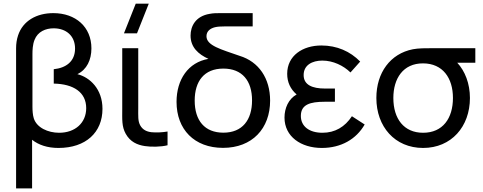

<svg xmlns="http://www.w3.org/2000/svg" viewBox="-20 -808 2689 1068"><path d="M69.5 -540V240H158.5V-30.5C194 -2 243.5 15 305 15C457.5 15 550 -71.5 550 -202.5C550 -313 480 -378 410.5 -395.5C463 -421 488.5 -475 488.5 -539C488.5 -658 401 -735 276.5 -735C183.5 -735 107 -692 80.5 -611C73 -588.5 69.5 -564.5 69.5 -540ZM160.5 -214.5V-507C160.5 -528 161.5 -560 172 -586C190 -632.5 234 -650.5 278.5 -650.5C347.5 -650.5 397.5 -609 397.5 -538C397.5 -466.5 347.5 -430 279 -423V-343C388.5 -341 459.5 -295 459.5 -206.5C459.5 -124 397.5 -69.5 309 -69.5C246.5 -69.5 184.5 -98 168 -149.5C162 -168 160.5 -195 160.5 -214.5Z M785.5 4.5C820 10 875 9.5 912 0V-76.5C884 -71.5 851 -70 823 -72.5C796.5 -75.5 774 -85.5 760 -110.5C746.5 -135 749 -162.5 749 -208V-540H660V-204C660 -144 656.5 -104.5 679.5 -63.5C704.5 -19 743 -2 785.5 4.5ZM669.5 -622.5H742L807.5 -787.5H735Z M1220.5 14.5C1383 14.5 1482.5 -93 1482.5 -248.5C1482.5 -371.5 1420 -465 1312.5 -497.5C1210 -533.5 1128.5 -554 1128.5 -606.5C1128.5 -633.5 1148 -649.5 1175.5 -656.5C1190 -660 1207 -661 1227.5 -661H1385.5V-735H1207.5C1185 -735 1166.5 -735 1146.5 -731C1067.5 -718 1040 -662 1040 -610C1040 -544.5 1084 -506 1139.5 -480.5C1027 -461.5 962 -365.5 962 -241.5C962 -88 1061 14.5 1220.5 14.5ZM1063 -248.5C1063 -356 1115.5 -426.5 1222.5 -426.5C1327.5 -426.5 1382 -358.5 1382 -249.5C1382 -141 1328.5 -70 1222.5 -70C1118.5 -70 1063 -137.5 1063 -248.5Z M1770 15C1877 15 1961.5 -33.5 2008.5 -115.5L1937.5 -161.5C1898.5 -102 1843.5 -69.5 1773.5 -69.5C1700.5 -69.5 1653.5 -105 1653.5 -163C1653.5 -226.5 1704 -242 1787 -242H1843V-315.5H1787.5C1717.5 -315.5 1669 -335.5 1669 -390.5C1669 -446 1716.5 -471 1773 -471C1833 -471 1890.5 -443 1929.5 -405L1983.5 -465.5C1928 -522.5 1854 -555 1767.5 -555C1663.5 -555 1577.5 -498.5 1577.5 -397.5C1577.5 -350.5 1595.5 -312.5 1630 -282.5C1584.5 -257.5 1562.5 -206 1562.5 -154C1562.5 -48 1654.5 15 1770 15Z M2333.5 15C2490.5 15 2594 -103.5 2594 -263C2594 -343 2566.5 -413 2523.5 -459H2624V-540H2393.5C2347.5 -540 2307 -540 2276.5 -534C2151.5 -509.5 2073.5 -404 2073.5 -263C2073.5 -104 2176 15 2333.5 15ZM2168 -263C2168 -371 2222 -456 2333.5 -455.5C2442.5 -455 2499.5 -374.5 2499.5 -263C2499.5 -150 2443 -69.5 2333.5 -69.5C2227 -69.5 2168 -147 2168 -263Z"/></svg>

Font: Eudonet Medium
Style: Regular
Weight: 500
Designer: Mikhail Sharanda
Foundry: Mikhail Sharanda
Version: Version 4.503;Glyphs 3.1.2 (3151)